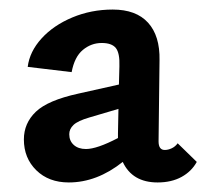

<svg xmlns="http://www.w3.org/2000/svg" viewBox="-20 -684 432 402"><path d="M392 -345Q381 -325 360 -313.5Q339 -302 310 -302Q257 -302 237 -345Q183 -302 124 -302Q82 -302 56 -327.5Q30 -353 30 -392Q30 -426 55 -450Q80 -474 144 -488L229 -507L230 -545Q231 -573 222.5 -583.5Q214 -594 193 -594Q171 -594 153.5 -579.5Q136 -565 130 -533L38 -544Q42 -576 67 -603.5Q92 -631 131.5 -647.5Q171 -664 216 -664Q265 -664 290 -636.5Q315 -609 314 -558L312 -388Q312 -370 325 -370Q332 -370 339.5 -373.5Q347 -377 352 -384ZM227 -395V-405L228 -456L167 -438Q143 -431 134 -422.5Q125 -414 125 -403Q125 -389 134.5 -380.5Q144 -372 160 -372Q183 -372 227 -395Z"/></svg>

Font: Ysabeau SC
Style: Bold
Weight: 700
Designer: Christian Thalmann (Catharsis Fonts)
Version: Version 0.003